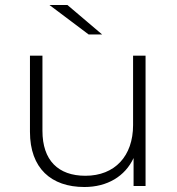

<svg xmlns="http://www.w3.org/2000/svg" viewBox="-20 -745 709 769"><path d="M250 -725C250 -725 389 -607 389 -607C389 -607 335 -607 335 -607C335 -607 178 -725 178 -725C178 -725 250 -725 250 -725ZM513 -244C513 -244 513 -522 513 -522C513 -522 563 -522 563 -522C563 -522 563 0 563 0C563 0 515 0 515 0C515 0 515 -112 515 -112C481 -39 410 4 318 4C185 4 100 -71 100 -217C100 -217 100 -522 100 -522C100 -522 150 -522 150 -522C150 -522 150 -221 150 -221C150 -103 213 -41 322 -41C440 -41 513 -120 513 -244Z"/></svg>

Font: TamingNoise
Style: Regular
Weight: 500
Designer: Julieta Ulanovsky
Foundry: Julieta Ulanovsky
Version: ""